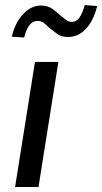

<svg xmlns="http://www.w3.org/2000/svg" viewBox="-20 -743 406 763"><path d="M40 0 119 -497H212L133 0ZM76 -594 27 -597Q39 -651 71 -686Q103 -721 143 -721Q170 -721 188.5 -707.5Q207 -694 222 -680Q233 -671 243 -663.5Q253 -656 265 -656Q284 -656 296 -673.5Q308 -691 317 -723L366 -719Q353 -663 322.5 -629.5Q292 -596 251 -596Q223 -596 206 -609Q189 -622 173 -635Q163 -646 152.5 -653Q142 -660 129 -660Q110 -660 97 -643Q84 -626 76 -594Z"/></svg>

Font: Nunito Sans 7pt Condensed Medium
Style: Italic
Weight: 500
Width: 3
Italic angle: -9°
Designer: Vernon Adams
Foundry: Vernon Adams
Version: Version 3.101;gftools[0.9.27]